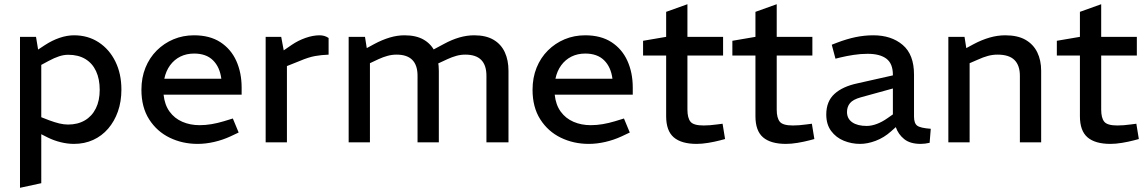

<svg xmlns="http://www.w3.org/2000/svg" viewBox="-20 -679 5478 916"><path d="M75.4 217V-503.2H151.8L161.8 -442.5L193.6 -463.5Q228.6 -486.4 264.3 -498.5Q299.9 -510.6 333.2 -510.6Q399.6 -510.6 450.6 -477.3Q501.7 -443.9 530.4 -385.6Q559.2 -327.2 559.2 -251.6Q559.2 -194.7 542.6 -147.3Q525.9 -100 496 -65.3Q466.1 -30.5 424.6 -11.5Q383.1 7.5 332.5 7.5Q302.1 7.5 269.4 -0.6Q236.7 -8.7 208.3 -22.8L176.9 -38.7V195ZM304.6 -84.8Q350.9 -84.8 384.8 -104.7Q418.8 -124.6 437.2 -161.8Q455.7 -198.9 455.7 -250.3Q455.7 -302 438.2 -339.6Q420.8 -377.1 387.2 -397.4Q353.5 -417.7 305.3 -417.7Q284.6 -417.7 262 -410.4Q239.3 -403.1 211.6 -388.1L176.9 -369.4V-119.8L215.2 -104.9Q241.5 -95.2 263.1 -90Q284.6 -84.8 304.6 -84.8Z M922.6 7.5Q850.5 7.5 789.5 -22.1Q728.6 -51.7 691.7 -109.4Q654.7 -167.1 654.7 -250.6Q654.7 -308.2 673.9 -355.9Q693.1 -403.5 727.9 -438.2Q762.7 -472.8 807.9 -491.7Q853.2 -510.6 905.7 -510.6Q980.9 -510.6 1031.4 -477.8Q1081.9 -444.9 1107.4 -388.4Q1132.8 -331.8 1132.8 -261.1V-227.5H760.4Q765.5 -178.7 789.1 -146.4Q812.6 -114.1 849.9 -98Q887.2 -81.8 932.3 -81.8Q960.4 -81.8 989.4 -86.7Q1018.3 -91.6 1047.7 -100.5L1090.8 -113.7L1118.6 -46.8L1079.6 -28.4Q1042 -11 1001.6 -1.8Q961.2 7.5 922.6 7.5ZM763.9 -303.4H1035.9Q1028.7 -359.3 996.1 -391.4Q963.6 -423.5 906 -423.5Q869.7 -423.5 840.5 -409.1Q811.3 -394.6 791.4 -367.5Q771.6 -340.4 763.9 -303.4Z M1247.4 0V-503.2H1321.6L1333.6 -438.7L1372.9 -465.7Q1403 -486 1438.1 -498.3Q1473.3 -510.6 1505.2 -510.6Q1515.9 -510.6 1526.7 -507.7Q1537.5 -504.7 1547.7 -497.8V-418.2Q1514.6 -417.2 1483.4 -411.7Q1452.2 -406.1 1410.6 -388.4L1348.9 -363.8V0Z M1643.4 0V-503.2H1721.3L1729.8 -449.5L1766 -469.2Q1803.5 -489.2 1839.3 -499.9Q1875.1 -510.6 1909.8 -510.6Q1966 -510.6 2002.2 -489.3Q2038.4 -468 2056 -429.9Q2073.6 -391.8 2073.6 -341.1V0H1972V-317.4Q1972 -368 1947 -393.2Q1922 -418.4 1872.2 -418.4Q1850 -418.4 1828.9 -412.6Q1807.8 -406.8 1786.8 -397.2L1744.9 -377.5V0ZM2300.7 0V-317.4Q2300.7 -368 2275.7 -393.2Q2250.7 -418.4 2200.1 -418.4Q2177.9 -418.4 2157.2 -412.6Q2136.4 -406.8 2115.5 -397.2L2062.7 -372.7L2039.8 -438.3L2098 -469.4Q2135.3 -489.7 2171.3 -500.2Q2207.4 -510.6 2242.1 -510.6Q2298.3 -510.6 2334.5 -489.3Q2370.7 -468 2388.3 -429.9Q2405.9 -391.8 2405.9 -341.1V0Z M2788.6 7.5Q2716.5 7.5 2655.5 -22.1Q2594.6 -51.7 2557.7 -109.4Q2520.7 -167.1 2520.7 -250.6Q2520.7 -308.2 2539.9 -355.9Q2559.1 -403.5 2593.9 -438.2Q2628.7 -472.8 2673.9 -491.7Q2719.2 -510.6 2771.7 -510.6Q2846.9 -510.6 2897.4 -477.8Q2947.9 -444.9 2973.4 -388.4Q2998.8 -331.8 2998.8 -261.1V-227.5H2626.4Q2631.5 -178.7 2655.1 -146.4Q2678.6 -114.1 2715.9 -98Q2753.2 -81.8 2798.3 -81.8Q2826.4 -81.8 2855.4 -86.7Q2884.3 -91.6 2913.7 -100.5L2956.8 -113.7L2984.6 -46.8L2945.6 -28.4Q2908 -11 2867.6 -1.8Q2827.2 7.5 2788.6 7.5ZM2629.9 -303.4H2901.9Q2894.7 -359.3 2862.1 -391.4Q2829.6 -423.5 2772 -423.5Q2735.7 -423.5 2706.5 -409.1Q2677.3 -394.6 2657.4 -367.5Q2637.6 -340.4 2629.9 -303.4Z M3303.8 7.5Q3231 7.5 3194.5 -23.7Q3158.1 -54.8 3158.1 -124.5V-413.9H3048V-484.4L3158.1 -503.2V-622.5L3259.6 -658.9V-503.2H3429.7V-413.9H3259.6V-156.1Q3259.6 -116.6 3274.1 -98.5Q3288.6 -80.4 3336.5 -80.4Q3351.4 -80.4 3367 -81.6Q3382.6 -82.9 3400 -85.2L3427.3 -88.7L3439.2 -15.7L3414.8 -9.2Q3389.2 -2.5 3359.1 2.5Q3328.9 7.5 3303.8 7.5Z M3729.8 7.5Q3657 7.5 3620.5 -23.7Q3584.1 -54.8 3584.1 -124.5V-413.9H3474V-484.4L3584.1 -503.2V-622.5L3685.6 -658.9V-503.2H3855.7V-413.9H3685.6V-156.1Q3685.6 -116.6 3700.1 -98.5Q3714.6 -80.4 3762.5 -80.4Q3777.4 -80.4 3793 -81.6Q3808.6 -82.9 3826 -85.2L3853.3 -88.7L3865.2 -15.7L3840.8 -9.2Q3815.2 -2.5 3785.1 2.5Q3754.9 7.5 3729.8 7.5Z M4083.3 7.5Q4042.6 7.5 4005.6 -7.6Q3968.6 -22.7 3945.3 -54.1Q3922 -85.4 3922 -132.6Q3922 -195.2 3961 -230.9Q4000 -266.5 4071.2 -281.5L4239.8 -319.4V-322.5Q4239.8 -375.3 4209.1 -398.8Q4178.3 -422.3 4119.3 -422.3Q4086 -422.3 4052.2 -417.1Q4018.5 -411.9 3990.3 -405.1L3965.9 -399L3948.2 -465.6L3972.9 -475.2Q4019.1 -492.9 4061.5 -501.8Q4104 -510.6 4146.2 -510.6Q4232.7 -510.6 4286.7 -464.6Q4340.6 -418.7 4340.6 -323.5V-123Q4340.6 -90.7 4355.9 -79.4Q4371.2 -68.1 4420.5 -64.6L4415.1 2.3Q4405 4.7 4393.7 6.1Q4382.4 7.5 4372.6 7.5Q4321.9 7.5 4293.6 -15.5Q4265.2 -38.5 4253.7 -72.5L4230.7 -52Q4197.5 -22.3 4158.1 -7.4Q4118.8 7.5 4083.3 7.5ZM4114.6 -78.2Q4137.8 -78.2 4163.1 -87.7Q4188.4 -97.1 4213.8 -115L4239.8 -133.2V-256.9L4086.5 -214.6Q4049.8 -204.5 4035.3 -187.1Q4020.9 -169.7 4020.9 -144.8Q4020.9 -112.9 4045.9 -95.5Q4070.9 -78.2 4114.6 -78.2Z M4504.4 0V-503.2H4581.6L4590 -449.5L4625.4 -468.6Q4663 -488.6 4700.8 -499.6Q4738.6 -510.6 4775.9 -510.6Q4835.1 -510.6 4872.7 -489Q4910.2 -467.3 4928.7 -429.3Q4947.2 -391.2 4947.2 -341.1V0H4845.7V-317.4Q4845.7 -367 4819.9 -392.7Q4794.2 -418.4 4739.1 -418.4Q4715.7 -418.4 4692.9 -412.2Q4670.2 -406.1 4643.8 -393.9L4605.9 -377.5V0Z M5277.8 7.5Q5205 7.5 5168.5 -23.7Q5132.1 -54.8 5132.1 -124.5V-413.9H5022V-484.4L5132.1 -503.2V-622.5L5233.6 -658.9V-503.2H5403.7V-413.9H5233.6V-156.1Q5233.6 -116.6 5248.1 -98.5Q5262.6 -80.4 5310.5 -80.4Q5325.4 -80.4 5341 -81.6Q5356.6 -82.9 5374 -85.2L5401.3 -88.7L5413.2 -15.7L5388.8 -9.2Q5363.2 -2.5 5333.1 2.5Q5302.9 7.5 5277.8 7.5Z"/></svg>

Font: REM Medium
Style: Regular
Weight: 500
Designer: Octavio Pardo
Foundry: Ashler Design
Version: Version 1.005;gftools[0.9.28]